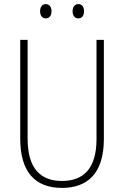

<svg xmlns="http://www.w3.org/2000/svg" viewBox="-20 -909 607 939"><path d="M176 -854C176 -834 186 -819 204 -819C222 -819 232 -833 232 -854C232 -874 222 -889 204 -889C186 -889 176 -874 176 -854ZM335 -854C335 -834 345 -819 363 -819C381 -819 391 -833 391 -854C391 -875 381 -889 363 -889C345 -889 335 -874 335 -854ZM488 -229V-714H452V-229C452 -81 385 -24 283 -24C177 -24 115 -86 115 -232V-714H79V-230C79 -68 152 10 283 10C404 10 488 -57 488 -229Z"/></svg>

Font: Noto Sans Bengali Condensed ExtraLight
Style: Regular
Weight: 200
Width: 3
Designer: Joana Ranito - Universal Thirst; Jelle Bosma - Monotype Design Team
Foundry: Universal Thirst ehf.
Version: Version 3.000